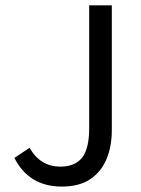

<svg xmlns="http://www.w3.org/2000/svg" viewBox="-20 -676 520 708"><path d="M207.4 12Q148 12 104 -14.3Q60 -40.7 33 -93.7L89 -131.1Q109.5 -95.5 137.9 -78.5Q166.4 -61.5 202 -61.5Q256.4 -61.5 282.6 -94.4Q308.8 -127.3 308.8 -203.1V-656.3H392.3V-195.5Q392.3 -137.9 373.5 -91Q354.6 -44.1 314 -16.1Q273.3 12 207.4 12Z"/></svg>

Font: SourceSans3VF
Style: Regular
Weight: 200
Designer: Paul D. Hunt
Foundry: Adobe
Version: Version 3.052;hotconv 1.1.0;makeotfexe 2.6.0